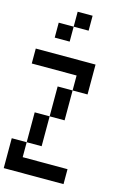

<svg xmlns="http://www.w3.org/2000/svg" viewBox="-158 -1170 817 1241"><g transform="rotate(15 250.0 -550.0)"><path d="M0 -200H100V-100H400V0H0ZM0 -700V-800H400V-600H300V-700ZM100 -200V-400H200V-200ZM100 -900V-1000H200V-900ZM300 -1100V-1000H200V-1100ZM200 -400V-600H300V-400Z"/></g></svg>

Font: Galmuri9 Regular
Style: Regular
Weight: 400
Designer: Lee Minseo (quiple)
Version: Version 2.399;hotconv 1.1.1;makeotfexe 2.6.0 DEVELOPMENT